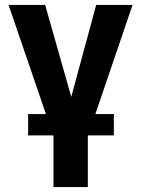

<svg xmlns="http://www.w3.org/2000/svg" viewBox="-20 -550 565 769"><path d="M160.9 -530.3 265.4 -162.1 365.3 -530.3H510.9L331.8 -4.7V199.2H194.2V-4.7L14.3 -530.3ZM92.7 -93.2H436V-7.7H92.7Z"/></svg>

Font: Pretendard GOV Variable
Style: Regular
Weight: 400
Designer: Base glyphs from Inter by Rasmus Andersson; Hangul glyphs from Noto Sans CJK(Source Han Sans) by Jang Soo-young and Kang
Foundry: Kil Hyung-jin
Version: Version 1.307;Glyphs 3.2 (3192)